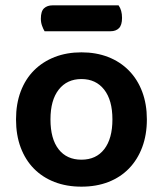

<svg xmlns="http://www.w3.org/2000/svg" viewBox="-20 -684 610 719"><path d="M530 -237Q530 -179 512.5 -132.5Q495 -86 463 -53Q431 -20 386 -2.5Q341 15 285 15Q229 15 184 -2.5Q139 -20 107 -52.5Q75 -85 57.5 -131.5Q40 -178 40 -237Q40 -295 57.5 -341.5Q75 -388 107.5 -420.5Q140 -453 185 -470.5Q230 -488 285 -488Q340 -488 385 -470.5Q430 -453 462.5 -420Q495 -387 512.5 -340.5Q530 -294 530 -237ZM285 -388Q231 -388 200 -348.5Q169 -309 169 -237Q169 -164 199.5 -125Q230 -86 285 -86Q340 -86 370.5 -125.5Q401 -165 401 -237Q401 -309 370 -348.5Q339 -388 285 -388ZM147 -567Q142 -575 137.5 -587.5Q133 -600 133 -614Q133 -642 145 -653Q157 -664 177 -664H424Q437 -646 437 -617Q437 -590 425.5 -578.5Q414 -567 394 -567Z"/></svg>

Font: Baloo Chettan 2 SemiBold
Style: Regular
Weight: 600
Designer: Maithili Shingre, Unnati Kotecha and Ek Type
Foundry: Ek Type
Version: Version 1.640;hotconv 1.0.111;makeotfexe 2.5.65597; ttfautoh